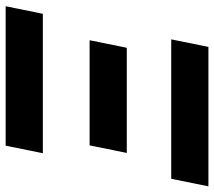

<svg xmlns="http://www.w3.org/2000/svg" viewBox="-58 -680 738 661"><g transform="rotate(90 310.5 -349.0)"><path d="M115 -570H595L621 -698H141ZM118 -289H480L506 -417H144ZM1 0H481L507 -128H27Z"/></g></svg>

Font: Braiins Sans
Style: Bold Italic
Weight: 700
Italic angle: -11.31°
Designer: Mike Abbink, Paul van der Laan, Pieter van Rosmalen, Jiri Chlebus, Lubos Buracinsky
Foundry: Bold Monday, Sudetype
Version: Version 1.000;hotconv 1.0.109;makeotfexe 2.5.65596